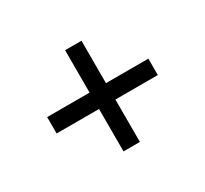

<svg xmlns="http://www.w3.org/2000/svg" viewBox="-100 -693 793 741"><g transform="rotate(-30 296.0 -322.5)"><path d="M259 -286H70V-359H259V-548H332V-359H521V-286H332V-97H259Z"/></g></svg>

Font: lsinhala15
Style: Book
Weight: 400
Designer: Jelle Bosma - Monotype Design Team
Foundry: Monotype Imaging Inc.
Version: Version 2.003